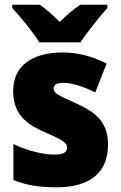

<svg xmlns="http://www.w3.org/2000/svg" viewBox="-20 -786 513 816"><path d="M147 -606H322C350 -649 405 -717 436 -752V-766H322C292 -747 266 -724 234 -693C202 -724 178 -746 149 -766H32V-752C65 -717 122 -648 147 -606ZM439 -170C439 -263 393 -306 307 -345C223 -383 208 -390 208 -410C208 -426 223 -434 250 -434C285 -434 339 -417 385 -393L433 -516C370 -547 313 -563 246 -563C117 -563 36 -506 36 -400C36 -314 77 -266 160 -229C247 -191 265 -180 265 -158C265 -138 248 -129 210 -129C165 -129 96 -145 37 -174V-21C96 3 151 10 221 10C371 10 439 -60 439 -170Z"/></svg>

Font: Noto Sans Kannada SemiCondensed Black
Style: Regular
Weight: 900
Width: 4
Designer: Jelle Bosma - Monotype Design Team
Foundry: Monotype Imaging Inc.
Version: Version 2.005